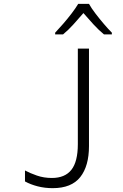

<svg xmlns="http://www.w3.org/2000/svg" viewBox="-20 -967 640 999"><path d="M254 12Q213 12 176 2.5Q139 -7 110 -23V-80Q136 -66 172 -53.5Q208 -41 250 -41Q318 -41 351.5 -83.5Q385 -126 385 -217V-714H443V-207Q443 -103 397.5 -45.5Q352 12 254 12ZM267 -797Q286 -817 309 -843.5Q332 -870 353 -897.5Q374 -925 387 -947H443Q455 -925 476 -897.5Q497 -870 520 -843Q543 -816 562 -797V-788H521Q494 -810 466 -840.5Q438 -871 414 -899Q390 -871 362.5 -840.5Q335 -810 308 -788H267Z"/></svg>

Font: Noto Sans Mono Light
Style: Regular
Weight: 300
Designer: Monotype Design Team
Foundry: Monotype Imaging Inc.
Version: Version 2.014; ttfautohint (v1.8.4.7-5d5b)